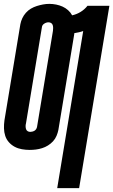

<svg xmlns="http://www.w3.org/2000/svg" viewBox="-27 -765 584 990"><path d="M268 205 402 -605Q391 -601 379.5 -598.5Q368 -596 356 -594Q356 -593 356 -592Q356 -591 356 -590L274 -95Q271 -80 264.5 -64.5Q258 -49 246.5 -36.5Q235 -24 220.5 -15Q206 -6 190 -1Q174 4 158 6Q142 8 126 8Q106 8 86 4.5Q66 1 49 -8Q32 -17 19 -31.5Q6 -46 0 -64.5Q-6 -83 -6.5 -103.5Q-7 -124 -4 -145L78 -640Q81 -656 88 -671Q95 -686 106.5 -699Q118 -712 132.5 -720.5Q147 -729 163 -734Q179 -739 195 -742Q211 -745 227 -745Q245 -745 262.5 -741.5Q280 -738 295.5 -731Q311 -724 324 -712.5Q337 -701 345 -686Q368 -691 388.5 -703.5Q409 -716 424 -735H537L381 205ZM129 -85Q134 -85 140 -86.5Q146 -88 151 -91Q156 -94 159.5 -99.5Q163 -105 164 -111L246 -606Q247 -613 247 -620.5Q247 -628 245 -635Q243 -642 237 -646Q231 -650 223 -650Q212 -650 201 -643Q190 -636 189 -624L107 -129Q105 -122 105 -114.5Q105 -107 107 -100Q109 -93 115 -89Q121 -85 129 -85Z"/></svg>

Font: Iosevka Curly Heavy Oblique
Style: Regular
Weight: 900
Italic angle: -9°
Monospace: yes
Designer: Belleve Invis
Foundry: Belleve Invis
Version: Version 11.1.0; ttfautohint (v1.8.3)